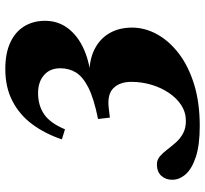

<svg xmlns="http://www.w3.org/2000/svg" viewBox="-44 -696 755 706"><g transform="rotate(-90 333.0 -342.5)"><path d="M242 -36Q273.5 -36 299.8 -53Q326 -70 345.2 -98.8Q364.5 -127.5 375 -163.2Q385.5 -199 385.5 -236.5Q385.5 -279.5 362 -302.8Q338.5 -326 288 -319.5L254 -315.5L249 -359Q323.5 -374 363.8 -394.2Q404 -414.5 419.8 -440Q435.5 -465.5 435.5 -497.5Q435.5 -536 410.2 -557.8Q385 -579.5 344.5 -579.5Q298.5 -579.5 266 -557Q233.5 -534.5 211 -480.5L174 -492Q194.5 -553 228.8 -599.8Q263 -646.5 313.8 -673.2Q364.5 -700 433 -700Q491 -700 530.5 -681.5Q570 -663 590 -630Q610 -597 610 -554Q610 -505.5 581.8 -468.8Q553.5 -432 503.5 -410.2Q453.5 -388.5 388.5 -384L409 -391Q464.5 -392 504 -372.5Q543.5 -353 564.2 -317.5Q585 -282 585 -234Q585 -187 560.8 -142.5Q536.5 -98 490 -62.2Q443.5 -26.5 376.5 -5.8Q309.5 15 223.5 15Q153 15 109.2 0.5Q65.5 -14 45.5 -37Q25.5 -60 25.5 -86Q25.5 -110.5 40.2 -126.5Q55 -142.5 82 -142.5Q99 -142.5 111.8 -131.5Q124.5 -120.5 136.2 -105Q148 -89.5 162 -73.5Q176 -57.5 195.2 -46.8Q214.5 -36 242 -36Z"/></g></svg>

Font: Newsreader 36pt ExtraBold
Style: Italic
Weight: 800
Italic angle: -17°
Designer: Hugues Gentile
Foundry: Production Type
Version: Version 1.003